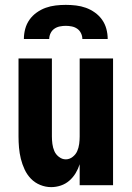

<svg xmlns="http://www.w3.org/2000/svg" viewBox="-20 -760 540 788"><path d="M190 8Q167 8 145 -1Q123 -10 107 -26.5Q91 -43 81 -64.5Q71 -86 65.5 -108.5Q60 -131 58 -154Q56 -177 56 -200V-520H193V-200Q193 -185 195 -169.5Q197 -154 203 -140Q209 -126 222 -116Q235 -106 250 -106Q265 -106 278 -116Q291 -126 297 -140Q303 -154 305 -169.5Q307 -185 307 -200V-520H444V0H307V-86Q301 -67 290.5 -49.5Q280 -32 264.5 -18.5Q249 -5 229.5 1.5Q210 8 190 8ZM78 -600Q78 -621 83.5 -641.5Q89 -662 101 -679Q113 -696 130.5 -708.5Q148 -721 167.5 -728Q187 -735 208 -737.5Q229 -740 250 -740Q271 -740 292 -737.5Q313 -735 332.5 -728Q352 -721 369.5 -708.5Q387 -696 399 -679Q411 -662 416.5 -641.5Q422 -621 422 -600H318Q318 -612 312.5 -623.5Q307 -635 297 -642Q287 -649 274.5 -651.5Q262 -654 250 -654Q238 -654 225.5 -651.5Q213 -649 203 -642Q193 -635 187.5 -623.5Q182 -612 182 -600Z"/></svg>

Font: Iosevka Term Curly Heavy
Style: Regular
Weight: 900
Designer: Belleve Invis
Foundry: Belleve Invis
Version: Version 32.3.0